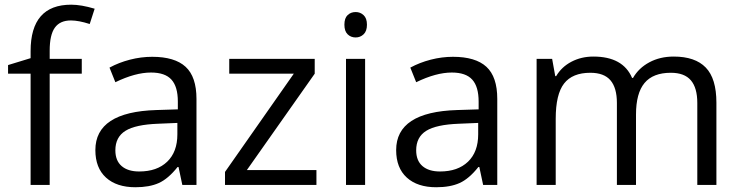

<svg xmlns="http://www.w3.org/2000/svg" viewBox="-20 -785 3142 815"><path d="M327.1 -472.2H190.9V0H109.9V-472.2H14.2V-508.8L109.9 -538.1V-567.9Q109.9 -765.1 282.2 -765.1Q324.7 -765.1 381.8 -748L360.8 -683.1Q314 -698.2 280.8 -698.2Q234.9 -698.2 212.9 -667.7Q190.9 -637.2 190.9 -569.8V-535.2H327.1Z M753.9 0 737.8 -76.2H733.9Q693.8 -25.9 654.1 -8.1Q614.3 9.8 554.7 9.8Q475.1 9.8 429.9 -31.2Q384.8 -72.3 384.8 -147.9Q384.8 -310.1 644 -317.9L734.9 -320.8V-354Q734.9 -417 707.8 -447Q680.7 -477.1 621.1 -477.1Q554.2 -477.1 469.7 -436L444.8 -498Q484.4 -519.5 531.5 -531.7Q578.6 -543.9 626 -543.9Q721.7 -543.9 767.8 -501.5Q814 -459 814 -365.2V0ZM570.8 -57.1Q646.5 -57.1 689.7 -98.6Q732.9 -140.1 732.9 -214.8V-263.2L651.9 -259.8Q555.2 -256.3 512.5 -229.7Q469.7 -203.1 469.7 -147Q469.7 -103 496.3 -80.1Q522.9 -57.1 570.8 -57.1Z M1323.2 0H935.1V-55.2L1227.1 -472.2H953.1V-535.2H1315.9V-472.2L1027.8 -63H1323.2Z M1529.8 0H1448.7V-535.2H1529.8ZM1441.9 -680.2Q1441.9 -708 1455.6 -720.9Q1469.2 -733.9 1489.7 -733.9Q1509.3 -733.9 1523.4 -720.7Q1537.6 -707.5 1537.6 -680.2Q1537.6 -652.8 1523.4 -639.4Q1509.3 -626 1489.7 -626Q1469.2 -626 1455.6 -639.4Q1441.9 -652.8 1441.9 -680.2Z M2030.8 0 2014.6 -76.2H2010.7Q1970.7 -25.9 1930.9 -8.1Q1891.1 9.8 1831.5 9.8Q1752 9.8 1706.8 -31.2Q1661.6 -72.3 1661.6 -147.9Q1661.6 -310.1 1920.9 -317.9L2011.7 -320.8V-354Q2011.7 -417 1984.6 -447Q1957.5 -477.1 1897.9 -477.1Q1831.1 -477.1 1746.6 -436L1721.7 -498Q1761.2 -519.5 1808.3 -531.7Q1855.5 -543.9 1902.8 -543.9Q1998.5 -543.9 2044.7 -501.5Q2090.8 -459 2090.8 -365.2V0ZM1847.7 -57.1Q1923.3 -57.1 1966.6 -98.6Q2009.8 -140.1 2009.8 -214.8V-263.2L1928.7 -259.8Q1832 -256.3 1789.3 -229.7Q1746.6 -203.1 1746.6 -147Q1746.6 -103 1773.2 -80.1Q1799.8 -57.1 1847.7 -57.1Z M2939.9 0V-348.1Q2939.9 -412.1 2912.6 -444.1Q2885.3 -476.1 2827.6 -476.1Q2752 -476.1 2715.8 -432.6Q2679.7 -389.2 2679.7 -298.8V0H2598.6V-348.1Q2598.6 -412.1 2571.3 -444.1Q2543.9 -476.1 2485.8 -476.1Q2409.7 -476.1 2374.3 -430.4Q2338.9 -384.8 2338.9 -280.8V0H2257.8V-535.2H2323.7L2336.9 -461.9H2340.8Q2363.8 -501 2405.5 -522.9Q2447.3 -544.9 2499 -544.9Q2624.5 -544.9 2663.1 -454.1H2667Q2690.9 -496.1 2736.3 -520.5Q2781.7 -544.9 2839.8 -544.9Q2930.7 -544.9 2975.8 -498.3Q3021 -451.7 3021 -349.1V0Z"/></svg>

Font: f1_56222 
Style: Regular
Weight: 400
Foundry: Ascender Corporation
Version: Version 1.10